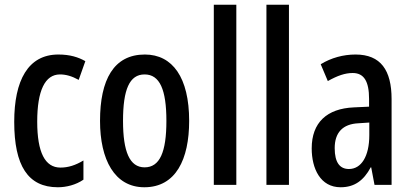

<svg xmlns="http://www.w3.org/2000/svg" viewBox="-20 -780 1734 810"><path d="M224 10C260 10 300 0 332 -22V-103C299 -83 268 -73 235 -73C170 -73 137 -137 137 -267C137 -398 170 -466 233 -466C258 -466 283 -459 312 -443L340 -522C310 -539 275 -550 226 -550C98 -550 40 -440 40 -266C40 -81 98 10 224 10Z M778 -270C778 -453 708 -550 591 -550C460 -550 402 -444 402 -270C402 -107 463 10 589 10C722 10 778 -108 778 -270ZM499 -270C499 -402 526 -466 590 -466C654 -466 682 -402 682 -270C682 -138 654 -74 590 -74C527 -74 499 -140 499 -270Z M977 0V-760H882V0Z M1199 0V-760H1104V0Z M1480 -550C1428 -550 1377 -536 1333 -509L1363 -438C1404 -461 1436 -472 1468 -472C1516 -472 1537 -436 1537 -363V-330L1473 -327C1359 -322 1295 -263 1295 -154C1295 -68 1332 10 1417 10C1475 10 1514 -18 1544 -74H1546L1560 0H1632V-362C1632 -484 1586 -550 1480 -550ZM1493 -260 1538 -263V-210C1538 -120 1504 -67 1452 -67C1414 -67 1392 -94 1392 -155C1392 -220 1425 -257 1493 -260Z"/></svg>

Font: Noto Sans Malayalam ExtraCondensed Medium
Style: Regular
Weight: 500
Width: 2
Designer: Jelle Bosma - Monotype Design Team
Foundry: Monotype Imaging Inc.
Version: Version 2.104